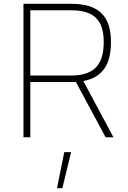

<svg xmlns="http://www.w3.org/2000/svg" viewBox="-20 -720 670 1007"><path d="M534 0H575L417 -295C524 -315 562 -389 562 -500C562 -640 493 -700 354 -700H103V0H139V-290H378ZM524 -500C524 -393 485 -324 354 -324H139V-666H354C471 -666 524 -616 524 -500ZM279 267H307L353 78H317Z"/></svg>

Font: TitilliumText22L
Style: 1 wt
Weight: 100
Designer: Campivisivi
Foundry: Campivisivi
Version: 1.000